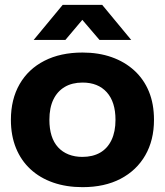

<svg xmlns="http://www.w3.org/2000/svg" viewBox="-20 -763 681 793"><path d="M321 10Q254 10 199.5 -9Q145 -28 106 -64Q67 -100 46 -151.5Q25 -203 25 -268Q25 -353 61 -415.5Q97 -478 163.5 -512Q230 -546 321 -546Q387 -546 441 -527Q495 -508 534.5 -472Q574 -436 595 -385Q616 -334 616 -268Q616 -184 580 -121.5Q544 -59 478 -24.5Q412 10 321 10ZM320 -115Q363 -115 393.5 -132.5Q424 -150 440.5 -184.5Q457 -219 457 -268Q457 -305 448 -333.5Q439 -362 421 -382Q403 -402 378 -412Q353 -422 321 -422Q278 -422 247.5 -404Q217 -386 200.5 -352Q184 -318 184 -268Q184 -231 193 -202.5Q202 -174 220 -154.5Q238 -135 263.5 -125Q289 -115 320 -115ZM119 -598 239 -743H402L522 -598H391L320 -681L250 -598Z"/></svg>

Font: Mona Sans SemiExpanded
Style: Bold
Weight: 700
Width: 6
Designer: Deni Anggara
Foundry: GitHub
Version: Version 2.000